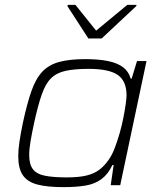

<svg xmlns="http://www.w3.org/2000/svg" viewBox="-20 -761 653 789"><path d="M241 8Q173 8 132.5 -3Q92 -14 73.5 -41.5Q55 -69 55 -119Q55 -145 60 -179Q65 -213 74 -256Q91 -335 109 -386.5Q127 -438 154 -466.5Q181 -495 223.5 -506.5Q266 -518 330 -518Q386 -518 424.5 -510Q463 -502 486 -484.5Q509 -467 517 -438H521L543 -510H582L474 0H435L447 -83H442Q424 -45 397 -25Q370 -5 332 1.5Q294 8 241 8ZM254 -32Q303 -32 334.5 -39.5Q366 -47 387.5 -63Q409 -79 427 -105Q440 -123 451 -151.5Q462 -180 471.5 -213Q481 -246 487 -277Q493 -308 496.5 -332.5Q500 -357 500 -369Q500 -428 464 -453Q428 -478 344 -478Q287 -478 250 -470Q213 -462 190 -439.5Q167 -417 151.5 -372.5Q136 -328 120 -255Q111 -213 105.5 -180.5Q100 -148 100 -124Q100 -86 115 -66Q130 -46 164 -39Q198 -32 254 -32ZM343 -603 257 -736 259 -741H290L375 -635L503 -741H541L540 -736L398 -603Z"/></svg>

Font: Saira SemiExpanded ExtraLight
Style: Italic
Weight: 250
Width: 6
Italic angle: -12°
Designer: Hector Gatti with collaboration of the Omnibus-Type team
Foundry: Omnibus-Type
Version: Version 1.101